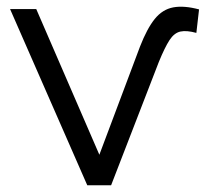

<svg xmlns="http://www.w3.org/2000/svg" viewBox="-20 -552 615 572"><path d="M240 0 10 -525H88L276 -91L397 -413Q418 -467 441 -495.5Q464 -524 496 -530Q528 -536 573 -524L565 -454Q536 -462 517.5 -458Q499 -454 485 -432.5Q471 -411 453 -367L311 0Z"/></svg>

Font: Modern
Style: Small
Weight: 400
Designer: Julieta Ulanovsky
Foundry: Julieta Ulanovsky
Version: Version 8.000